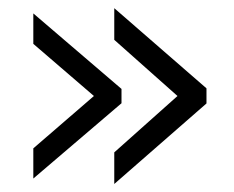

<svg xmlns="http://www.w3.org/2000/svg" viewBox="-20 -533 576 472"><path d="M487.6 -278.7 260.9 -80.7V-158.4L416.3 -297L260.9 -435.1V-512.9L487.6 -315.8ZM278.7 -279.2 61.9 -94.1V-168.3L210.9 -297L61.9 -425.2V-500L278.7 -314.4Z"/></svg>

Font: Shan Wanhai
Style: Regular
Weight: 400
Designer: Khon Soe Zaw Thu
Foundry: Shan Unicode
Version: Version 1.00 June 3, 2017, initial release